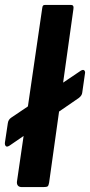

<svg xmlns="http://www.w3.org/2000/svg" viewBox="-20 -762 367 782"><path d="M315 -385Q314 -373 301 -363L19 -169Q8 -162 3.5 -167Q-1 -172 0 -181L12 -261Q14 -275 26 -283L309 -474Q319 -480 323.5 -475Q328 -470 326 -462ZM180 -18Q178 -6 174 -3Q170 0 156 0H69Q58 0 53 -6Q48 -12 49 -22L152 -729Q153 -737 155.5 -739.5Q158 -742 165 -742H269Q282 -742 279 -725Z"/></svg>

Font: Libre Franklin SemiBold
Style: Italic
Weight: 600
Italic angle: -8°
Designer: Pablo Impallari, Rodrigo Fuenzalida, Nhung Nguyen
Foundry: Impallari Type
Version: Version 3.000